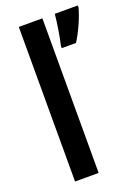

<svg xmlns="http://www.w3.org/2000/svg" viewBox="-145 -823 645 887"><g transform="rotate(-20 177.5 -380.0)"><path d="M181 0V-760H65V0ZM355 -750V-760H242C239 -723 226 -642 218 -612V-600H288C315 -642 343 -704 355 -750Z"/></g></svg>

Font: Noto Sans Lao UI Cond SemBd
Style: Regular
Weight: 600
Width: 3
Designer: Monotype Design Team
Foundry: Monotype Imaging Inc.
Version: Version 2.000